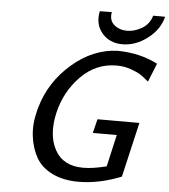

<svg xmlns="http://www.w3.org/2000/svg" viewBox="-61 -980 929 1054"><g transform="rotate(5 403.0 -453.0)"><path d="M446 -924Q457 -924 479 -924.5Q501 -925 512 -925Q504 -878 533.5 -854Q563 -830 604 -830Q644 -830 685 -853.5Q726 -877 740 -925H806Q788 -853 722.5 -803.5Q657 -754 585 -754Q514 -754 472.5 -803Q431 -852 446 -924ZM150 -348Q152 -356 156 -370Q197 -512 312 -611.5Q427 -711 562 -716Q686 -715 784 -664L743 -562Q717 -584 698.5 -596.5Q680 -609 643 -622Q606 -635 564 -635Q451 -635 368 -551Q285 -467 257 -347Q229 -224 274 -142Q319 -60 429 -60Q458 -60 487 -64.5Q516 -69 536.5 -74Q557 -79 558 -79L598 -255H466L485 -332H716L646 -30Q524 19 410 19Q327 19 266.5 -10.5Q206 -40 177 -90.5Q148 -141 139.5 -207.5Q131 -274 150 -348Z"/></g></svg>

Font: Coval
Style: Italic
Weight: 400
Foundry: Context Ltd
Version: Version 001.000